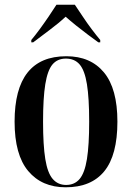

<svg xmlns="http://www.w3.org/2000/svg" viewBox="-20 -786 561 816"><path d="M259 10Q158 10 100 -59Q42 -128 42 -269Q42 -547 262 -547Q365 -547 422 -478Q479 -409 479 -269Q479 -127 423.5 -58.5Q368 10 259 10ZM261 0Q297 0 318.5 -25.5Q340 -51 349.5 -110Q359 -169 359 -269Q359 -369 349.5 -428Q340 -487 318.5 -512Q297 -537 260 -537Q224 -537 203 -512Q182 -487 172.5 -428Q163 -369 163 -269Q163 -169 172.5 -110Q182 -51 204 -25.5Q226 0 261 0ZM113 -616Q129 -635 148.5 -661.5Q168 -688 187 -716Q206 -744 220 -766H298Q313 -744 331.5 -716Q350 -688 370 -661.5Q390 -635 406 -616V-606H398Q380 -619 354.5 -638Q329 -657 303.5 -677.5Q278 -698 259 -715Q229 -687 190 -658Q151 -629 121 -606H113Z"/></svg>

Font: Noto Serif Display Condensed SemiBold
Style: Regular
Weight: 600
Width: 3
Designer: Monotype Design Team
Foundry: Monotype Imaging Inc.
Version: Version 2.009